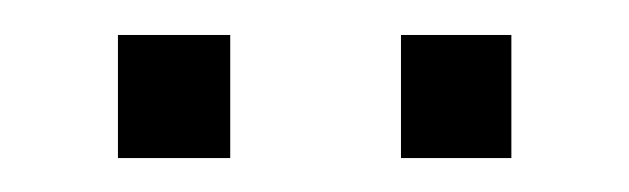

<svg xmlns="http://www.w3.org/2000/svg" viewBox="-20 -682 367 112"><path d="M114.3 -589.8H48.8V-661.6H114.3ZM278.3 -589.8H213.9V-661.6H278.3Z"/></svg>

Font: SengPathom
Style: Regular
Weight: 400
Designer: John M. Durdin
Foundry: Lao Script for Windows
Version: Version 1.300